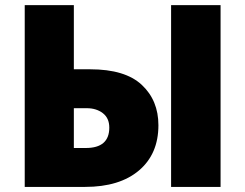

<svg xmlns="http://www.w3.org/2000/svg" viewBox="-20 -734 963 754"><path d="M77.1 0V-713.9H270V-461.9H334Q471.2 -461.9 536.6 -400.9Q602.1 -339.8 602.1 -242.2Q602.1 -129.4 525.9 -64.7Q449.7 0 314 0ZM651.9 0V-713.9H846.2V0ZM270 -152.8H316.9Q409.2 -152.8 409.2 -232.9Q409.2 -270 383.8 -289.6Q358.4 -309.1 320.8 -309.1H270Z"/></svg>

Font: Open Sans ExtraBold
Style: Regular
Weight: 800
Designer: Monotype Design Team
Foundry: Monotype Imaging Inc.
Version: Version 3.003; ttfautohint (v1.8.4)